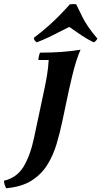

<svg xmlns="http://www.w3.org/2000/svg" viewBox="-129 -726 512 970"><path d="M-98 225Q-102 217 -105 208.5Q-108 200 -109 187Q-44 172 -10 116Q24 60 43 -30L94 -270Q102 -307 108.5 -346Q115 -385 117 -423H65Q65 -431 67.5 -442Q70 -453 73 -460Q131 -460 180 -463.5Q229 -467 278 -475Q267 -451 255.5 -414.5Q244 -378 235 -339Q226 -300 219 -270L186 -114Q174 -56 157 1Q140 58 110.5 106Q81 154 31 186Q-19 218 -98 225ZM57 -512Q50 -517 46.5 -521.5Q43 -526 42 -535Q83 -566 113.5 -593Q144 -620 170 -646.5Q196 -673 224 -704Q241 -707 256 -704Q273 -669 286.5 -642Q300 -615 317.5 -589.5Q335 -564 363 -531Q357 -518 344 -512Q305 -532 280.5 -549Q256 -566 221 -590Q186 -573 163.5 -561Q141 -549 117.5 -538Q94 -527 57 -512Z"/></svg>

Font: Poltawski Nowy
Style: Bold Italic
Weight: 700
Italic angle: -12°
Designer: Adam Pótawski, Mateusz Machalski, Borys Kosmynka, Ania Wieluska
Foundry: Capitalics.wtf
Version: Version 1.001;gftools[0.9.25]